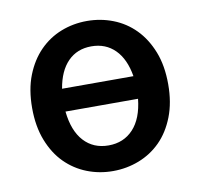

<svg xmlns="http://www.w3.org/2000/svg" viewBox="-64 -570 676 649"><g transform="rotate(-10 274.5 -245.5)"><path d="M274 12Q227 12 185 -4.5Q143 -21 111 -53Q79 -85 60 -133.5Q41 -182 41 -245Q41 -309 60 -357Q79 -405 111 -437.5Q143 -470 185 -486.5Q227 -503 274 -503Q321 -503 363.5 -486.5Q406 -470 438 -437.5Q470 -405 489 -357Q508 -309 508 -245Q508 -182 489 -133.5Q470 -85 438 -53Q406 -21 363.5 -4.5Q321 12 274 12ZM274 -416Q225 -416 193.5 -384Q162 -352 152 -292H397Q387 -352 355 -384Q323 -416 274 -416ZM274 -76Q326 -76 359 -111.5Q392 -147 399 -214H150Q157 -147 189.5 -111.5Q222 -76 274 -76Z"/></g></svg>

Font: CV Source Sans Light
Style: Bold
Weight: 600
Designer: Paul D. Hunt
Foundry: Adobe Systems Incorporated
Version: Version 3.001